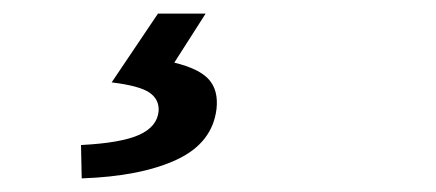

<svg xmlns="http://www.w3.org/2000/svg" viewBox="-20 -29 640 282"><path d="M100 233 99 184Q158 181 184.5 169Q211 157 213 134Q214 117 199.5 107Q185 97 144 92L212 -9H282L236 63Q273 72 287 88Q301 104 298 131Q292 181 239.5 205.5Q187 230 100 233Z"/></svg>

Font: Source Code Pro ExtraLight SemiBold
Style: Italic
Weight: 600
Italic angle: -11°
Monospace: yes
Version: Version 1.016;hotconv 1.0.116;makeotfexe 2.5.65601